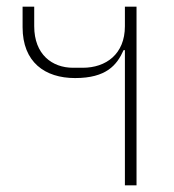

<svg xmlns="http://www.w3.org/2000/svg" viewBox="-20 -558 524 578"><path d="M356 0H391V-538H356V-479C356 -395 299 -354 229 -354H200C137 -354 83 -394 83 -479V-538H48V-476C48 -371 115 -323 206 -323C300 -323 332 -362 352 -407H356Z"/></svg>

Font: IBM Plex Thai ExtraLight
Style: Regular
Weight: 200
Designer: Mike Abbink, Paul van der Laan, Pieter van Rosmalen, Ben Mitchell, Mark Frömberg
Foundry: Bold Monday
Version: Version 1.0